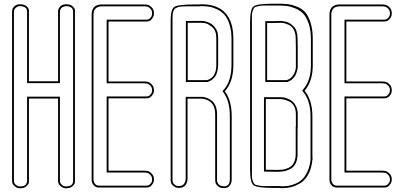

<svg xmlns="http://www.w3.org/2000/svg" viewBox="-20 -818 2177 1035"><path d="M384 95V99V121V156Q384 161 383.5 167.5Q383 174 371 185.5Q359 197 336 197Q331 197 324 195.5Q317 194 305 184Q293 174 293 156V121V-287H291H289H287H265H136V155Q136 160 135.5 167Q135 174 123 185.5Q111 197 88 197Q83 197 76 195.5Q69 194 57 184Q45 174 45 156V121V-693V-707V-754Q45 -772 55.5 -782Q66 -792 77 -794L88 -795Q111 -795 123 -784.5Q135 -774 136 -764V-753V-380H293V-693V-707V-754Q293 -772 303.5 -782Q314 -792 325 -794L336 -795Q359 -795 371 -784.5Q383 -774 384 -764V-753V-719V-698V-693V-652V54ZM374 -753V-754Q374 -756 374 -757.5Q374 -759 372.5 -765Q371 -771 367.5 -774.5Q364 -778 356 -781.5Q348 -785 336 -785Q335 -785 332.5 -784.5Q330 -784 324.5 -782.5Q319 -781 314.5 -778Q310 -775 306.5 -768.5Q303 -762 303 -754V-370H126V-753V-754Q126 -756 126 -757.5Q126 -759 124.5 -765Q123 -771 119.5 -774.5Q116 -778 108 -781.5Q100 -785 88 -785Q84 -785 78.5 -784Q73 -783 64 -775Q55 -767 55 -754V156Q55 169 64 177Q73 185 78.5 186Q84 187 88 187Q100 187 108 184Q116 181 119 176.5Q122 172 124.5 167Q127 162 126 159Q125 156 126 156V155V-297H303V156Q303 169 312 177Q321 185 326.5 186Q332 187 336 187Q348 187 356 184Q364 181 367.5 177Q371 173 372.5 167.5Q374 162 374 160.5Q374 159 374 157V156Z M810 -331Q810 -326 808.5 -319Q807 -312 797 -300Q787 -288 769 -288H735H726H576H565V91V102H572H708H713H720H755H757Q766 102 776 104Q786 106 798 118Q810 130 810 150Q810 155 808.5 162Q807 169 797 181Q787 193 769 193H735H726H576H562H550H523H522H519H515Q497 193 487 182.5Q477 172 475 161L474 150V148V138V117V96V91V51V-650V-691V-696V-703V-738Q474 -794 530 -794H550H572H708H713H720H755H757Q766 -794 776 -792Q786 -790 798 -778Q810 -766 810 -746Q810 -741 808.5 -733.5Q807 -726 797 -714Q787 -702 769 -702H735H726H576H565V-379H572H708H713H720H755H757Q766 -379 776 -377Q786 -375 798 -363Q810 -351 810 -331ZM550 -794H572ZM800 -331Q800 -347 790.5 -356.5Q781 -366 773 -367.5Q765 -369 757 -369H555V-712H769Q782 -712 790 -721Q798 -730 799 -736Q800 -742 800 -746Q800 -762 790.5 -771.5Q781 -781 773 -782.5Q765 -784 757 -784H531Q484 -784 484 -738V139V140V146V147V150Q484 150 484 151Q484 152 484.5 154.5Q485 157 485.5 159Q486 161 487 164Q488 167 489.5 169.5Q491 172 493.5 174.5Q496 177 499 179Q502 181 506 182Q510 183 515 183H769Q782 183 790 174Q798 165 799 159.5Q800 154 800 150Q800 134 790.5 124.5Q781 115 773 113.5Q765 112 757 112H555V-298H769Q782 -298 789.5 -306.5Q797 -315 798.5 -321Q800 -327 800 -331ZM550 -784H572Z M1096 -386Q1146 -400 1146 -467V-472V-611Q1146 -623 1145 -628Q1145 -630 1144 -634Q1143 -638 1143 -640Q1137 -663 1118.5 -676.5Q1100 -690 1088 -692.5Q1076 -695 1066 -695H1065H992V-614V-386H1050ZM1054 -794Q1056 -794 1059.5 -794.5Q1063 -795 1065 -795Q1238 -795 1238 -608V-602V-601V-602V-601V-480V-469Q1238 -376 1192 -326Q1229 -277 1229 -192V148Q1229 168 1220.5 179.5Q1212 191 1204.5 193.5Q1197 196 1189 196H1187Q1166 196 1154 185Q1142 174 1141 163L1140 152V-202Q1140 -277 1071 -286H991V146Q988 195 943 195Q938 195 931 193.5Q924 192 912 182Q900 172 900 154V144V-182V-460V-472V-460V-472V-565V-659V-663V-715Q901 -771 922.5 -782.5Q944 -794 1029 -794ZM1099 -376H1097H982V-705H1066Q1071 -705 1077.5 -704.5Q1084 -704 1096 -700Q1108 -696 1118 -690Q1128 -684 1138 -671.5Q1148 -659 1153 -643Q1153 -639 1153.5 -635Q1154 -631 1155 -630Q1156 -624 1156 -611V-467Q1156 -458 1154.5 -447.5Q1153 -437 1148 -422Q1143 -407 1130 -394.5Q1117 -382 1099 -376ZM1054 -784H1029Q1027 -784 1023 -784Q999 -784 988.5 -784Q978 -784 962.5 -783Q947 -782 942 -780.5Q937 -779 929 -775Q921 -771 919 -767Q917 -763 914 -755Q911 -747 910.5 -738Q910 -729 910 -715V-460V-472V154Q910 167 919 175Q928 183 933.5 184Q939 185 943 185Q978 185 981 146V-296H1072Q1084 -294 1095.5 -290Q1107 -286 1120.5 -276Q1134 -266 1142 -247Q1150 -228 1150 -202V152Q1150 153 1150 154.5Q1150 156 1150.5 159.5Q1151 163 1152.5 166Q1154 169 1156.5 173Q1159 177 1163 179.5Q1167 182 1173 184Q1179 186 1187 186H1189Q1219 186 1219 148V-192Q1219 -274 1184 -320L1179 -327L1185 -333Q1228 -380 1228 -469V-602V-601V-608Q1228 -652 1217.5 -685Q1207 -718 1191.5 -736.5Q1176 -755 1153 -766.5Q1130 -778 1109.5 -781.5Q1089 -785 1065 -785Q1064 -785 1060.5 -784.5Q1057 -784 1054 -784Z M1487 -284H1413V-192V97L1475 98Q1478 98 1485 97.5Q1492 97 1493 97H1494Q1502 97 1511.5 95Q1521 93 1537 86Q1553 79 1563.5 60Q1574 41 1574 13V-35V-54V-120V-137H1575V-201Q1575 -227 1565.5 -245Q1556 -263 1540 -270.5Q1524 -278 1514 -280.5Q1504 -283 1493 -284ZM1525 -386Q1549 -393 1561.5 -414.5Q1574 -436 1575 -454V-472V-558L1574 -611Q1574 -639 1563.5 -658Q1553 -677 1537 -684Q1521 -691 1511.5 -693Q1502 -695 1494 -695H1493Q1492 -695 1470.5 -694.5Q1449 -694 1447 -694H1420V-386ZM1666 -477V-466Q1666 -380 1622 -329Q1664 -278 1664 -191V-123V-49V4V29L1665 36Q1665 44 1664 44Q1659 92 1640.5 124.5Q1622 157 1595.5 171.5Q1569 186 1548 191Q1527 196 1505 196H1497L1483 195H1453Q1366 195 1347 180.5Q1328 166 1328 94V40V1V-137V-460V-599V-641V-697Q1328 -769 1347 -783.5Q1366 -798 1453 -798H1483Q1513 -798 1535 -795Q1557 -792 1583.5 -781Q1610 -770 1626.5 -750.5Q1643 -731 1654.5 -694.5Q1666 -658 1666 -607V-554ZM1493 -294H1494Q1502 -294 1510.5 -292.5Q1519 -291 1533.5 -285Q1548 -279 1558.5 -269.5Q1569 -260 1577 -242.5Q1585 -225 1585 -201V-127H1584V13Q1584 44 1572.5 65Q1561 86 1543 94Q1525 102 1514 104.5Q1503 107 1494 107H1493Q1493 107 1485.5 107.5Q1478 108 1475 108L1403 107V-294ZM1528 -376H1526H1410V-704H1447Q1449 -704 1470 -704.5Q1491 -705 1493 -705H1494Q1499 -705 1505 -704Q1511 -703 1522.5 -700.5Q1534 -698 1543.5 -691.5Q1553 -685 1563 -675.5Q1573 -666 1578.5 -649Q1584 -632 1584 -611L1585 -558V-472Q1584 -471 1585 -463.5Q1586 -456 1583 -443Q1580 -430 1575 -417.5Q1570 -405 1557.5 -393Q1545 -381 1528 -376ZM1656 -607Q1656 -655 1644 -690.5Q1632 -726 1615 -744Q1598 -762 1572.5 -772.5Q1547 -783 1528 -785.5Q1509 -788 1485 -788H1484H1453Q1450 -788 1444 -788Q1412 -788 1399.5 -788Q1387 -788 1371 -784.5Q1355 -781 1351.5 -777.5Q1348 -774 1343 -761Q1338 -748 1338 -736Q1338 -724 1338 -697V94Q1338 121 1338 133Q1338 145 1343 158Q1348 171 1351.5 174.5Q1355 178 1371 181.5Q1387 185 1399.5 185Q1412 185 1444 185Q1450 185 1453 185H1484H1485Q1488 186 1497 186H1505Q1521 186 1536 183.5Q1551 181 1572 172.5Q1593 164 1608.5 149.5Q1624 135 1637 107.5Q1650 80 1654 43V42Q1654 40 1654 39Q1654 38 1654 35Q1654 32 1654 29V-191Q1654 -275 1614 -323L1609 -329L1614 -336Q1656 -383 1656 -466Z M2092 -331Q2092 -326 2090.5 -319Q2089 -312 2079 -300Q2069 -288 2051 -288H2017H2008H1858H1847V91V102H1854H1990H1995H2002H2037H2039Q2048 102 2058 104Q2068 106 2080 118Q2092 130 2092 150Q2092 155 2090.5 162Q2089 169 2079 181Q2069 193 2051 193H2017H2008H1858H1844H1832H1805H1804H1801H1797Q1779 193 1769 182.5Q1759 172 1757 161L1756 150V148V138V117V96V91V51V-650V-691V-696V-703V-738Q1756 -794 1812 -794H1832H1854H1990H1995H2002H2037H2039Q2048 -794 2058 -792Q2068 -790 2080 -778Q2092 -766 2092 -746Q2092 -741 2090.5 -733.5Q2089 -726 2079 -714Q2069 -702 2051 -702H2017H2008H1858H1847V-379H1854H1990H1995H2002H2037H2039Q2048 -379 2058 -377Q2068 -375 2080 -363Q2092 -351 2092 -331ZM1832 -794H1854ZM2082 -331Q2082 -347 2072.5 -356.5Q2063 -366 2055 -367.5Q2047 -369 2039 -369H1837V-712H2051Q2064 -712 2072 -721Q2080 -730 2081 -736Q2082 -742 2082 -746Q2082 -762 2072.5 -771.5Q2063 -781 2055 -782.5Q2047 -784 2039 -784H1813Q1766 -784 1766 -738V139V140V146V147V150Q1766 150 1766 151Q1766 152 1766.5 154.5Q1767 157 1767.5 159Q1768 161 1769 164Q1770 167 1771.5 169.5Q1773 172 1775.5 174.5Q1778 177 1781 179Q1784 181 1788 182Q1792 183 1797 183H2051Q2064 183 2072 174Q2080 165 2081 159.5Q2082 154 2082 150Q2082 134 2072.5 124.5Q2063 115 2055 113.5Q2047 112 2039 112H1837V-298H2051Q2064 -298 2071.5 -306.5Q2079 -315 2080.5 -321Q2082 -327 2082 -331ZM1832 -784H1854Z"/></svg>

Font: Soda Fountain
Style: Outline
Weight: 400
Version: Version 1.0